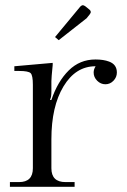

<svg xmlns="http://www.w3.org/2000/svg" viewBox="-20 -716 485 736"><path d="M177 -333Q201 -404 243.5 -446Q286 -488 346 -488Q377 -488 398 -480Q428 -469 428 -438Q428 -420 415 -406.5Q402 -393 384 -393Q366 -393 352.5 -406.5Q339 -420 339 -438Q339 -450 346 -461V-462Q270 -462 223.5 -385Q177 -308 177 -182V-71Q177 -18 231 -18H266V0H18V-18H53Q106 -18 106 -71V-391Q106 -427 97.5 -435.5Q89 -444 53 -444H35V-462L182 -475V-467Q177 -417 177 -405V-367Q177 -342 172 -335V-333ZM307 -692 323 -679Q328 -675 328 -669Q328 -667 324 -661L312 -646L205 -562L191 -574L288 -691Q293 -696 298 -696Q301 -696 307 -692Z"/></svg>

Font: Foglihten068fMac
Style: Regular
Weight: 500
Designer: gluk (gluksza@wp.pl)
Foundry: gluk (gluksza@wp.pl)
Version: Version 0.68